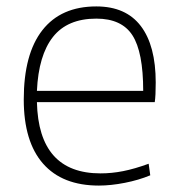

<svg xmlns="http://www.w3.org/2000/svg" viewBox="-20 -569 557 598"><path d="M288 9Q174 9 114 -59.5Q54 -128 54 -259Q54 -401 112 -475Q170 -549 280 -549Q372 -549 418.5 -488Q465 -427 465 -312Q465 -270 462 -251H95Q100 -29 293 -29Q328 -29 363.5 -36Q399 -43 443 -59L448 -23Q412 -8 368.5 0.5Q325 9 288 9ZM280 -511Q190 -511 145 -454Q100 -397 95 -286H426Q426 -407 392.5 -459Q359 -511 280 -511Z"/></svg>

Font: Encode Sans Normal
Style: Thin
Weight: 100
Designer: Pablo Impallari, Andres Torresi
Foundry: Pablo Impallari, Andres Torresi
Version: Version 1.000; ttfautohint (v1.00) -l 8 -r 50 -G 200 -x 14 -